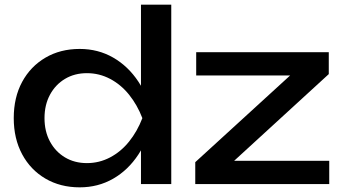

<svg xmlns="http://www.w3.org/2000/svg" viewBox="-20 -790 1471 824"><path d="M715 -770H585V-371L605 -334V-229L585 -187V0H715ZM637 -283Q618 -373 574 -439.5Q530 -506 465.5 -543Q401 -580 322 -580Q239 -580 175 -542.5Q111 -505 75 -438.5Q39 -372 39 -283Q39 -195 75 -128Q111 -61 175 -23.5Q239 14 322 14Q401 14 465.5 -23Q530 -60 574 -127Q618 -194 637 -283ZM171 -283Q171 -340 194.5 -383.5Q218 -427 259 -451.5Q300 -476 353 -476Q406 -476 452.5 -451.5Q499 -427 534 -383.5Q569 -340 591 -283Q569 -226 534 -182.5Q499 -139 452.5 -114.5Q406 -90 353 -90Q300 -90 259 -114.5Q218 -139 194.5 -182.5Q171 -226 171 -283ZM818 0V-94L1260 -498L1341 -466H822V-566H1391V-472L950 -68L880 -100H1393V0Z"/></svg>

Font: Bounded
Style: Regular
Weight: 400
Designer: Vlad Churkin
Version: Version 1.0